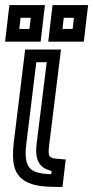

<svg xmlns="http://www.w3.org/2000/svg" viewBox="-20 -704 367 756"><path d="M174 -136 217 -484 220 -509H195H104H79L76 -484L34 -141C30 -107 30 -76 35 -53C51 19 120 32 201 32H226L229 7L236 -53L239 -76L216 -78C170 -81 168 -85 174 -136ZM124 -136C117 -75 134 -42 183 -31L182 -18C123 -20 93 -30 84 -70C80 -88 80 -110 84 -141L123 -459H164L124 -136ZM143 -565 154 -659 157 -684H132H42H17L14 -659L3 -565L0 -540H25H115H140L143 -565ZM96 -590H56L61 -634H101L96 -590ZM313 -565 324 -659 327 -684H302H212H187L184 -659L173 -565L170 -540H195H285H310L313 -565ZM266 -590H226L231 -634H271L266 -590Z"/></svg>

Font: Gamestation Display Outline
Style: Italic
Weight: 400
Designer: Jonas Hecksher
Foundry: Jonas Hecksher, Playtypeª, e-types AS
Version: Version 1.003